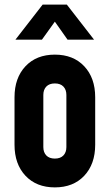

<svg xmlns="http://www.w3.org/2000/svg" viewBox="-20 -800 476 833"><path d="M47 -628 165 -780H270L388 -628H273L218 -706L162 -628ZM43 -172V-378Q43 -462 90.5 -512.5Q138 -563 218 -563Q298 -563 345.5 -512.5Q393 -462 393 -378V-172Q393 -88 345.5 -37.5Q298 13 218 13Q138 13 90.5 -37.5Q43 -88 43 -172ZM268 -162V-388Q268 -411 255 -424.5Q242 -438 218 -438Q194 -438 181 -424.5Q168 -411 168 -388V-162Q168 -139 181 -125.5Q194 -112 218 -112Q242 -112 255 -125.5Q268 -139 268 -162Z"/></svg>

Font: Mohave Bold
Style: Regular
Weight: 700
Designer: Gumpita Rahayu
Foundry: Tokotype
Version: Version 2.002;PS 002.002;hotconv 1.0.88;makeotf.lib2.5.64775